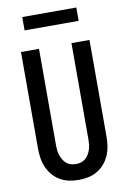

<svg xmlns="http://www.w3.org/2000/svg" viewBox="-100 -982 700 1049"><g transform="rotate(-10 250.0 -457.0)"><path d="M250 8Q223 8 196.5 2.5Q170 -3 147 -16.5Q124 -30 106.5 -50.5Q89 -71 78.5 -95.5Q68 -120 64 -146.5Q60 -173 60 -200V-735H160V-200Q160 -186 161.5 -172Q163 -158 167.5 -144.5Q172 -131 179.5 -118.5Q187 -106 197.5 -97Q208 -88 222 -84Q236 -80 250 -80Q264 -80 278 -84Q292 -88 302.5 -97Q313 -106 320.5 -118.5Q328 -131 332.5 -144.5Q337 -158 338.5 -172Q340 -186 340 -200V-735H440V-200Q440 -173 436 -146.5Q432 -120 421.5 -95.5Q411 -71 393.5 -50.5Q376 -30 353 -16.5Q330 -3 303.5 2.5Q277 8 250 8ZM100 -848V-922H400V-848Z"/></g></svg>

Font: Iosevka Term Curly Semibold
Style: Regular
Weight: 600
Designer: Belleve Invis
Foundry: Belleve Invis
Version: Version 32.3.0